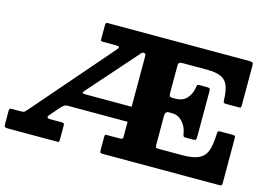

<svg xmlns="http://www.w3.org/2000/svg" viewBox="-98 -939 1566 1128"><g transform="rotate(15 685.0 -375.0)"><path d="M0 -21V-104Q0 -117 14 -117H72Q88 -117 93.5 -122.2Q99 -127.5 107.5 -137L522.5 -616Q534 -631.5 527.2 -634Q520.5 -636.5 493.5 -636.5H429.5Q420.5 -636.5 418.5 -639Q416.5 -641.5 416.5 -651.5V-736Q416.5 -744.5 419.8 -747.2Q423 -750 430.5 -750H1292Q1307.5 -750 1311.2 -745.5Q1315 -741 1315 -726V-490.5Q1315 -476.5 1313 -473.8Q1311 -471 1297 -471H1222Q1211 -471 1208.5 -476Q1206 -481 1206 -491Q1204.5 -544.5 1192 -576.5Q1179.5 -608.5 1149 -622.5Q1118.5 -636.5 1063.5 -636.5H916.5Q902 -636.5 895.8 -632.8Q889.5 -629 889.5 -613.5V-451Q889.5 -435 892.8 -429.5Q896 -424 908 -424H928Q972.5 -424 997 -451.2Q1021.5 -478.5 1027 -516Q1028.5 -527 1031 -532.2Q1033.5 -537.5 1043.5 -537.5H1088.5Q1102.5 -537.5 1106.2 -533.8Q1110 -530 1110 -516V-239.5Q1110 -226.5 1106.8 -222.5Q1103.5 -218.5 1090.5 -218.5H1046.5Q1034 -218.5 1031.2 -224.2Q1028.5 -230 1026.5 -242.5Q1021 -279 994.8 -307.8Q968.5 -336.5 931 -336.5H911.5Q889.5 -336.5 889.5 -309.5V-134Q889.5 -117.5 894.2 -115.5Q899 -113.5 915 -113.5H1053.5Q1117.5 -113.5 1152.2 -129.8Q1187 -146 1200.5 -182.5Q1214 -219 1216 -280.5Q1216.5 -297.5 1218.8 -301.8Q1221 -306 1237.5 -306H1305Q1320 -306 1322.5 -302.2Q1325 -298.5 1325 -284V-19Q1325 -5 1321.8 -2.5Q1318.5 0 1304.5 0H605.5Q591.5 0 586.8 -1.5Q582 -3 582 -18V-98Q582 -110 585 -111.8Q588 -113.5 600 -113.5H668.5Q685.5 -113.5 688.8 -116.5Q692 -119.5 692 -136.5V-220H327.5Q314 -220 306.2 -214.2Q298.5 -208.5 290 -200L239 -141Q217 -117 250.5 -117H319Q328 -117 331.5 -114.2Q335 -111.5 335 -102V-16Q335 -4 333 -2Q331 0 319 0H25Q11 0 5.5 -3Q0 -6 0 -21ZM410.5 -311.5H692V-617Q692 -627.5 689.5 -631.5Q687 -635.5 679.5 -636Q670 -635.5 666.5 -632.2Q663 -629 657 -620.5L396.5 -325.5Q391.5 -317.5 394.2 -314.5Q397 -311.5 410.5 -311.5Z"/></g></svg>

Font: Besley* Heavy
Style: Regular
Weight: 800
Designer: Owen Earl
Foundry: indestructible type*
Version: Version 3.000; ttfautohint (v1.8.3)